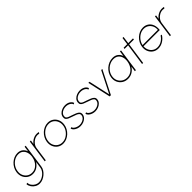

<svg xmlns="http://www.w3.org/2000/svg" viewBox="282 -2159 3912 3912"><g transform="rotate(-45 2237.5 -203.5)"><path d="M478 -500H508L434 25Q428 68.5 402.8 108.8Q377.5 149 339.5 181Q301.5 213 257.2 231.5Q213 250 168.5 250Q116.5 250 72 224.8Q27.5 199.5 -1.2 158Q-30 116.5 -35 68L-5 55Q-2.5 100 23.2 137.5Q49 175 88.8 197.5Q128.5 220 173 220Q211.5 220 250.2 203.8Q289 187.5 322 160Q355 132.5 377 97.5Q399 62.5 404 25L424 -116Q388 -58.5 332.2 -22.8Q276.5 13 208 13Q139 13 87.2 -22.5Q35.5 -58 10.2 -117.8Q-15 -177.5 -5 -250Q2.5 -305 28.8 -352.8Q55 -400.5 94.5 -436.8Q134 -473 182.2 -493.5Q230.5 -514 282 -514Q350.5 -514 396.2 -478.5Q442 -443 462 -385ZM212 -17Q274 -17 322.8 -49.5Q371.5 -82 402.5 -135Q433.5 -188 442 -250Q451 -313.5 434.5 -366.8Q418 -420 378.5 -452Q339 -484 278 -484Q216.5 -484 162 -452.5Q107.5 -421 70.8 -367.8Q34 -314.5 25 -250Q15.5 -185 38.2 -132.2Q61 -79.5 106.5 -48.2Q152 -17 212 -17Z M557.5 0 628 -500H658L645.5 -412.5Q679.5 -458.5 731 -486.2Q782.5 -514 839.5 -514Q869 -514 895 -506.5L878 -478.5Q857 -484 835.5 -484Q786 -484 741.8 -459.8Q697.5 -435.5 667.5 -395Q637.5 -354.5 630.5 -304.5L587.5 0Z M1082 13Q1013 13 961.2 -22.5Q909.5 -58 884.2 -117.8Q859 -177.5 869 -250Q876.5 -305 902.8 -352.8Q929 -400.5 968.5 -436.8Q1008 -473 1056.2 -493.5Q1104.5 -514 1156 -514Q1225 -514 1276.8 -478.5Q1328.5 -443 1354 -383Q1379.5 -323 1369 -250Q1361.5 -195.5 1335.2 -148Q1309 -100.5 1269.5 -64.2Q1230 -28 1182 -7.5Q1134 13 1082 13ZM1086 -17Q1148 -17 1202.5 -49.2Q1257 -81.5 1293.8 -134.5Q1330.5 -187.5 1339 -250Q1348 -313 1326.2 -366.2Q1304.5 -419.5 1259.2 -451.8Q1214 -484 1152 -484Q1089.5 -484 1035 -451.8Q980.5 -419.5 944.2 -366.2Q908 -313 899 -250Q889.5 -185 912.2 -132.2Q935 -79.5 980.5 -48.2Q1026 -17 1086 -17Z M1582.5 10Q1539.5 10 1500.8 -4.5Q1462 -19 1435.5 -43.5Q1409 -68 1402.5 -98L1432 -110Q1438 -83 1463 -62.8Q1488 -42.5 1521.5 -31.2Q1555 -20 1586.5 -20Q1625.5 -20 1661.5 -33.8Q1697.5 -47.5 1722 -72Q1746.5 -96.5 1751 -129Q1756 -163 1736.8 -182.8Q1717.5 -202.5 1685.2 -215Q1653 -227.5 1617.5 -239Q1562.5 -257 1524.5 -273Q1486.5 -289 1468.8 -312.8Q1451 -336.5 1457 -378Q1463 -420.5 1492.8 -451.8Q1522.5 -483 1566 -500Q1609.5 -517 1656.5 -517Q1719 -517 1765.2 -489.2Q1811.5 -461.5 1823.5 -418L1795.5 -403Q1789 -429.5 1766.8 -448.2Q1744.5 -467 1714 -477Q1683.5 -487 1652 -487Q1612.5 -487 1576.5 -473.8Q1540.5 -460.5 1516.2 -436Q1492 -411.5 1487 -378Q1482 -343.5 1497.2 -325.2Q1512.5 -307 1544.5 -295.5Q1576.5 -284 1621.5 -269Q1666.5 -254 1705 -237.5Q1743.5 -221 1765.2 -195.8Q1787 -170.5 1781 -129Q1775 -86.5 1745.2 -55.2Q1715.5 -24 1672.2 -7Q1629 10 1582.5 10Z M2008.5 10Q1965.5 10 1926.8 -4.5Q1888 -19 1861.5 -43.5Q1835 -68 1828.5 -98L1858 -110Q1864 -83 1889 -62.8Q1914 -42.5 1947.5 -31.2Q1981 -20 2012.5 -20Q2051.5 -20 2087.5 -33.8Q2123.5 -47.5 2148 -72Q2172.5 -96.5 2177 -129Q2182 -163 2162.8 -182.8Q2143.5 -202.5 2111.2 -215Q2079 -227.5 2043.5 -239Q1988.5 -257 1950.5 -273Q1912.5 -289 1894.8 -312.8Q1877 -336.5 1883 -378Q1889 -420.5 1918.8 -451.8Q1948.5 -483 1992 -500Q2035.5 -517 2082.5 -517Q2145 -517 2191.2 -489.2Q2237.5 -461.5 2249.5 -418L2221.5 -403Q2215 -429.5 2192.8 -448.2Q2170.5 -467 2140 -477Q2109.5 -487 2078 -487Q2038.5 -487 2002.5 -473.8Q1966.5 -460.5 1942.2 -436Q1918 -411.5 1913 -378Q1908 -343.5 1923.2 -325.2Q1938.5 -307 1970.5 -295.5Q2002.5 -284 2047.5 -269Q2092.5 -254 2131 -237.5Q2169.5 -221 2191.2 -195.8Q2213 -170.5 2207 -129Q2201 -86.5 2171.2 -55.2Q2141.5 -24 2098.2 -7Q2055 10 2008.5 10Z M2464.5 0H2428.5L2316.5 -502H2348.5L2452 -37L2686.5 -502H2718.5Z M3225 -500H3255L3184.5 0H3154.5L3171 -117Q3136 -58.5 3079 -22.8Q3022 13 2949 13Q2876.5 13 2821.8 -22.5Q2767 -58 2740 -117.8Q2713 -177.5 2723 -250Q2730.5 -305 2757.8 -352.8Q2785 -400.5 2826.2 -436.8Q2867.5 -473 2918 -493.5Q2968.5 -514 3023 -514Q3096 -514 3143 -478.2Q3190 -442.5 3208.5 -384ZM2953 -17Q3017.5 -17 3067 -48.5Q3116.5 -80 3147.8 -133Q3179 -186 3188 -250Q3197.5 -315.5 3180.8 -368.5Q3164 -421.5 3123.2 -452.8Q3082.5 -484 3019 -484Q2954.5 -484 2897.2 -452.5Q2840 -421 2801 -367.8Q2762 -314.5 2753 -250Q2743.5 -184.5 2768.2 -131.8Q2793 -79 2841.8 -48Q2890.5 -17 2953 -17Z M3597 -470H3460L3392.5 0H3362.5L3430 -470H3327L3331 -500H3434L3455 -657H3485L3464 -500H3601Z M3823 13Q3754 13 3702.2 -22.5Q3650.5 -58 3625.2 -117.8Q3600 -177.5 3610 -250Q3617.5 -305 3643.8 -352.8Q3670 -400.5 3709.5 -436.8Q3749 -473 3797.2 -493.5Q3845.5 -514 3897 -514Q3968.5 -514 4019.2 -479Q4070 -444 4093.5 -381.2Q4117 -318.5 4107 -235H3638Q3634 -172.5 3657.8 -123.2Q3681.5 -74 3725.5 -45.5Q3769.5 -17 3827 -17Q3891 -17 3947 -51Q4003 -85 4041 -145L4070 -138Q4030.5 -71.5 3964.2 -29.2Q3898 13 3823 13ZM3642 -265H4081Q4087.5 -323.5 4064.5 -373.5Q4041.5 -423.5 3996.8 -453.8Q3952 -484 3893 -484Q3833.5 -484 3781 -454.5Q3728.5 -425 3691.5 -375.2Q3654.5 -325.5 3642 -265Z M4163.5 0 4234 -500H4264L4251.5 -412.5Q4285.5 -458.5 4337 -486.2Q4388.5 -514 4445.5 -514Q4475 -514 4501 -506.5L4484 -478.5Q4463 -484 4441.5 -484Q4392 -484 4347.8 -459.8Q4303.5 -435.5 4273.5 -395Q4243.5 -354.5 4236.5 -304.5L4193.5 0Z"/></g></svg>

Font: Urbanist Thin
Style: Italic
Weight: 100
Italic angle: -8°
Designer: Corey Hu
Foundry: Corey Hu
Version: Version 1.321; ttfautohint (v1.8.4.7-5d5b)